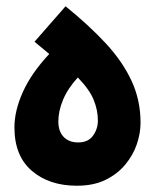

<svg xmlns="http://www.w3.org/2000/svg" viewBox="-20 -588 498 612"><path d="M225 4Q137 4 81.5 -43.5Q26 -91 26 -182Q26 -235 53 -295Q80 -355 137 -416L90 -455L189 -568Q263 -508 316.5 -450.5Q370 -393 399 -331Q428 -269 428 -197Q428 -163 416 -128Q404 -93 379 -63Q354 -33 316 -14.5Q278 4 225 4ZM229 -134Q261 -134 276.5 -155.5Q292 -177 292 -204Q292 -237 278.5 -270Q265 -303 228 -341Q196 -306 181 -270Q166 -234 166 -201Q166 -169 183 -151.5Q200 -134 229 -134Z"/></svg>

Font: Noto Sans Arabic UI Cn XBd
Style: Regular
Weight: 800
Width: 3
Designer: Monotype Design Team, Nadine Chahine and Nizar Qandah
Foundry: Monotype Imaging Inc.
Version: Version 2.010; ttfautohint (v1.8.4.7-5d5b)